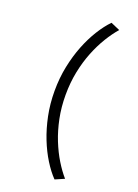

<svg xmlns="http://www.w3.org/2000/svg" viewBox="-169 -815 752 1048"><g transform="rotate(20 207.5 -291.0)"><path d="M342 141Q329 147 315.5 152.5Q302 158 289 164Q257 131 227.5 83.5Q198 36 175 -22Q152 -80 138 -148Q124 -216 124 -291Q124 -366 138 -434Q152 -502 175 -560Q198 -618 227.5 -665.5Q257 -713 289 -746Q302 -740 315.5 -734.5Q329 -729 342 -723Q313 -690 285.5 -645Q258 -600 236 -545Q214 -490 201 -426Q188 -362 188 -291Q188 -220 201 -156Q214 -92 236 -37Q258 18 285.5 63Q313 108 342 141Z"/></g></svg>

Font: Josefin Slab SemiBold
Style: Regular
Weight: 600
Designer: Santiago Orozco
Foundry: Typemade
Version: Version 2.000